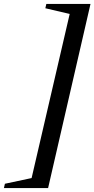

<svg xmlns="http://www.w3.org/2000/svg" viewBox="-129 -754 481 978"><path d="M332 -734 116 204H-109L-104 182L32 153L226 -683L102 -712L107 -734Z"/></svg>

Font: Platypi Medium
Style: Italic
Weight: 500
Italic angle: -13°
Designer: David Sargent
Foundry: Bolt Cutter Type
Version: Version 1.200; ttfautohint (v1.8.4.7-5d5b)